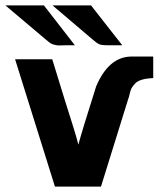

<svg xmlns="http://www.w3.org/2000/svg" viewBox="-47 -692 616 713"><path d="M9 -472H147Q173 -387 193.5 -321Q214 -255 222 -230.5Q230 -206 235 -188Q240 -170 244 -155Q257 -204 310 -371Q356 -480 439 -482H451H522V-402Q497 -401 480 -396Q463 -391 454 -381Q445 -371 441.5 -364.5Q438 -358 434.5 -343Q431 -328 429 -324L328 1H157ZM-27 -672H116L231 -524H199Q195 -524 182.5 -523.5Q170 -523 166.5 -523.5Q163 -524 154 -526Q145 -528 137.5 -533.5Q130 -539 121 -547ZM148 -672H291L407 -524H351Q330 -524 321 -528Q312 -532 295 -547Z"/></svg>

Font: Coval
Style: ExtraBold
Weight: 800
Foundry: Context Ltd
Version: Version 001.000